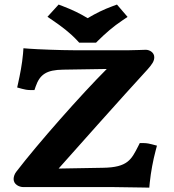

<svg xmlns="http://www.w3.org/2000/svg" viewBox="-20 -838 780 860"><path d="M648.7 2.5 650.9 -20.7C655.8 -68.2 665.6 -119.9 677.3 -164L683 -185.6L659.9 -191.7C652.4 -193.6 638.8 -197.2 622 -197.2H606.1L599.4 -183.9C568.6 -123.5 552.2 -88.1 441.4 -86.5L242.5 -83C288.1 -134.5 532.2 -409 641.4 -527.6C662 -551.1 671 -564.4 671 -581.8C671 -603.1 649.8 -615 633 -615C619.2 -615 589.1 -613 559.6 -613H307.2C254.9 -613 145.7 -617 110 -619.9L85 -621.9L83.1 -597C79.2 -551.6 69.4 -502.5 61.5 -466.9L56.9 -446.2L78.8 -440.2C89.8 -437.2 101.9 -434.6 116 -434.6H134.3L139.8 -450.7C158.3 -504.2 188 -525.1 263.1 -526L458.3 -529.1C343.7 -414.6 150.7 -196.1 53.8 -69.9C45.5 -59.7 41 -47.1 41 -36C41 -12.1 65.5 0 85 0H489.9C520.1 0 625.5 2 625.5 2ZM334.7 -647H410.3L418.8 -655.5C452.3 -688.7 487.4 -719.4 528.9 -747.1L551.4 -762.2L503.9 -817.6L483.4 -810C443.5 -795.3 410.9 -779.2 372.7 -756.6C338.6 -777.5 302.2 -794.8 262.6 -809.9L242.6 -817.6L192.6 -762.8L215.4 -747.3C255.8 -719.7 294 -691 326.1 -656.3Z"/></svg>

Font: Linux Libertine Mono O 
Style: Mono Bold
Weight: 400
Designer: Philipp H. Poll
Foundry: Philipp H. Poll
Version: Version 5.1.7